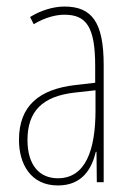

<svg xmlns="http://www.w3.org/2000/svg" viewBox="-20 -557 406 587"><path d="M177 -537C143 -537 104 -525 72 -505L83 -483C120 -505 153 -512 177 -512C244 -512 271 -475 271 -355V-304L210 -297C100 -284 38 -234 38 -129C38 -57 73 10 157 10C233 10 261 -43 273 -93H275L276 0H297V-358C297 -489 261 -537 177 -537ZM209 -274 272 -281V-220C272 -97 241 -12 157 -12C99 -12 64 -54 64 -129C64 -217 110 -263 209 -274Z"/></svg>

Font: Noto Sans Khmer UI ExtraCondensed Thin
Style: Regular
Weight: 100
Width: 2
Designer: Danh Hong and the Monotype Design Team
Foundry: Monotype Imaging Inc.
Version: Version 2.002